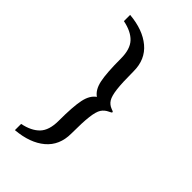

<svg xmlns="http://www.w3.org/2000/svg" viewBox="-263 -862 1025 1025"><g transform="rotate(45 250.0 -349.0)"><path d="M72 -784V-737Q137 -724 169.5 -689.5Q202 -655 202 -584Q202 -476 213 -423.5Q224 -371 256 -349Q224 -327 213 -274.5Q202 -222 202 -114Q202 -43 169 -8.5Q136 26 72 39V86Q177 77 237.5 26Q298 -25 298 -114Q298 -200 303.5 -244.5Q309 -289 321.5 -308.5Q334 -328 358 -339Q373 -345 373 -350Q373 -355 358 -359Q334 -368 321.5 -388Q309 -408 303.5 -452.5Q298 -497 298 -584Q298 -673 237 -724Q176 -775 72 -784Z"/></g></svg>

Font: LXGW Marker Gothic
Style: Regular
Weight: 400
Version: Version 1.001